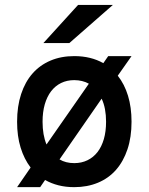

<svg xmlns="http://www.w3.org/2000/svg" viewBox="-20 -752 607 784"><path d="M49.8 12.2 105 -67.9Q78.6 -102.5 64.2 -149.2Q49.8 -195.8 49.8 -254.9Q49.8 -317.9 66.2 -367.7Q82.5 -417.5 112.8 -451.9Q143.1 -486.3 186.3 -504.6Q229.5 -522.9 283.2 -522.9Q351.1 -522.9 401.9 -494.1L421.9 -522.9H517.1L460.9 -442.9Q488.3 -408.2 502.7 -361.1Q517.1 -314 517.1 -254.9Q517.1 -191.9 500.5 -142.3Q483.9 -92.8 453.6 -58.3Q423.3 -23.9 379.9 -5.9Q336.4 12.2 283.2 12.2Q248 12.2 218.5 4.6Q189 -2.9 164.1 -17.1L144 12.2ZM283.2 -85.9Q313 -85.9 337.2 -97.7Q361.3 -109.4 378.2 -131.1Q395 -152.8 404.1 -184.1Q413.1 -215.3 413.1 -254.9Q413.1 -282.2 408.7 -305.9Q404.3 -329.6 395 -349.1L223.1 -101.1Q248.5 -85.9 283.2 -85.9ZM153.8 -254.9Q153.8 -200.7 169.9 -162.1L342.8 -410.2Q330.1 -417.5 314.9 -421.1Q299.8 -424.8 283.2 -424.8Q253.4 -424.8 229.5 -413.1Q205.6 -401.4 188.7 -379.4Q171.9 -357.4 162.8 -325.9Q153.8 -294.4 153.8 -254.9ZM263.2 -576.2H157.2L298.8 -731.9H440.9Z"/></svg>

Font: Overpass
Style: Regular
Weight: 400
Designer: Delve Withrington
Foundry: Delve Fonts
Version: Version 1.001